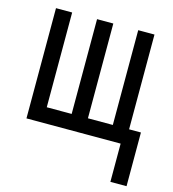

<svg xmlns="http://www.w3.org/2000/svg" viewBox="-108 -626 815 902"><g transform="rotate(15 300.0 -175.0)"><path d="M332 -75.2H453.1V-536.1H532.2V-75.2H589.8V186H511.2V0H53.2V-536.1H131.8V-75.2H252.9V-536.1H332Z"/></g></svg>

Font: Droid Sans Mono
Style: Regular
Weight: 400
Monospace: yes
Foundry: Ascender Corporation
Version: Version 1.00 build 112